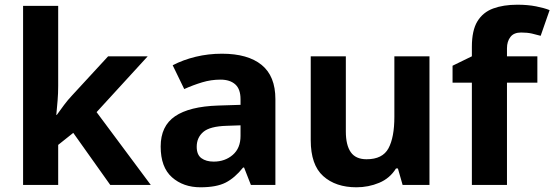

<svg xmlns="http://www.w3.org/2000/svg" viewBox="-20 -785 2353 815"><path d="M227 -420Q227 -389 224.5 -358.5Q222 -328 219 -297H221Q236 -318 252 -339.5Q268 -361 286 -380L439 -546H607L390 -309L620 0H448L291 -221L227 -170V0H78V-760H227Z M922 -557Q1032 -557 1090.5 -509.5Q1149 -462 1149 -364V0H1045L1016 -74H1012Q977 -30 938 -10Q899 10 831 10Q758 10 710 -32.5Q662 -75 662 -163Q662 -250 723 -291.5Q784 -333 906 -337L1001 -340V-364Q1001 -407 978.5 -427Q956 -447 916 -447Q876 -447 838 -435.5Q800 -424 762 -407L713 -508Q757 -531 810.5 -544Q864 -557 922 -557ZM943 -251Q871 -249 843 -225Q815 -201 815 -162Q815 -128 835 -113.5Q855 -99 887 -99Q935 -99 968 -127.5Q1001 -156 1001 -208V-253Z M1803 -546V0H1689L1669 -70H1661Q1635 -28 1589.5 -9Q1544 10 1493 10Q1405 10 1352 -37.5Q1299 -85 1299 -190V-546H1448V-227Q1448 -169 1469 -139Q1490 -109 1536 -109Q1604 -109 1629 -155.5Q1654 -202 1654 -289V-546Z M2261 -434H2132V0H1983V-434H1901V-506L1983 -546V-586Q1983 -656 2006.5 -694.5Q2030 -733 2073.5 -749Q2117 -765 2176 -765Q2220 -765 2255.5 -758Q2291 -751 2313 -742L2275 -633Q2258 -638 2238 -642.5Q2218 -647 2192 -647Q2161 -647 2146.5 -628Q2132 -609 2132 -580V-546H2261Z"/></svg>

Font: Noto Sans Tai Tham
Style: Bold
Weight: 700
Designer: Monotype Design Team 2013. Revised by David WIlliams 2020
Foundry: Monotype Imaging Inc.
Version: Version 2.002; ttfautohint (v1.8.4.7-5d5b)